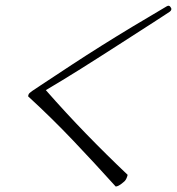

<svg xmlns="http://www.w3.org/2000/svg" viewBox="-20 -704 630 683"><path d="M432.1 -75.2Q430.2 -69.3 427.2 -64.5Q424.3 -59.6 418.9 -55.7Q408.7 -46.9 402.1 -43.7Q395.5 -40.5 391.6 -40.5Q315.4 -125 239 -205.3Q162.6 -285.6 81.5 -359.9Q80.1 -360.4 80.1 -362.3Q80.1 -363.8 81.5 -367.7Q83 -372.6 94.5 -380.4Q106 -388.2 123 -399.4Q181.2 -438 234.4 -472.9Q287.6 -507.8 341.3 -541.5Q395 -575.2 451.7 -609.4Q508.3 -643.6 573.2 -681.6Q575.7 -682.6 576.7 -683.1Q577.6 -683.6 578.6 -683.6Q581.5 -683.6 584.5 -681.6Q585.9 -679.7 588.1 -676.5Q590.3 -673.3 589.4 -669.9Q588.4 -667.5 587.6 -666Q586.9 -664.6 583.5 -662.1Q583.5 -662.1 570.1 -653.3Q556.6 -644.5 533.7 -629.6Q510.7 -614.7 480 -595Q449.2 -575.2 414.3 -552.7Q379.4 -530.3 342.3 -506.6Q305.2 -482.9 269.5 -460.4Q233.9 -438 201.2 -418.2Q168.5 -398.4 143.1 -383.3Q213.9 -302.7 286.1 -228.3Q358.4 -153.8 434.1 -82Z"/></svg>

Font: IM FELL French Canon
Style: Italic
Weight: 400
Italic angle: -17°
Designer: Igino Marini
Foundry: Igino Marini
Version: 3.00